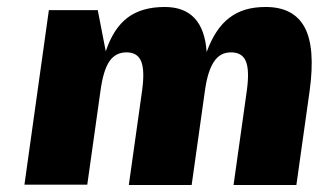

<svg xmlns="http://www.w3.org/2000/svg" viewBox="-20 -529 913 550"><path d="M268 -270 230 0H50L120 -500H260L283 -382Q305 -448 345.5 -478.5Q386 -509 452 -509Q563 -509 572 -380Q584 -413 600 -437.5Q616 -462 637 -478Q658 -494 683.5 -501.5Q709 -509 741 -509Q821 -509 852.5 -451Q884 -393 867 -269L829 1H649L687 -269Q695 -327 684.5 -353Q674 -379 642 -379Q626 -379 614 -372.5Q602 -366 593 -352.5Q584 -339 577.5 -318.5Q571 -298 567 -269L529 1H349L387 -269Q395 -327 384.5 -353Q374 -379 342.5 -379Q311 -379 293.5 -353.5Q276 -328 268 -270Z"/></svg>

Font: Fivo Sans Modern Heavy
Style: Regular
Weight: 900
Designer: Alexander Slobzheninov
Foundry: Alexander Slobzheninov
Version: 1.0